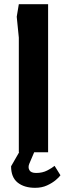

<svg xmlns="http://www.w3.org/2000/svg" viewBox="-20 -728 310 918"><path d="M70 0V-548L60 -648L70 -708H210V0ZM148 170Q96 170 64.5 145Q33 120 33 67L79 -13H149L120 55Q113 72 120.5 85.5Q128 99 153 99Q183 99 206 87Q229 75 241 65L269 110Q264 118 247 132.5Q230 147 205 158.5Q180 170 148 170Z"/></svg>

Font: Rowdies Light
Style: Regular
Weight: 300
Designer: Jaikishan Patel
Version: Version 1.000; ttfautohint (v1.8.3)